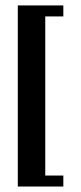

<svg xmlns="http://www.w3.org/2000/svg" viewBox="-20 -680 296 700"><path d="M210.9 0H44.9V-660.2H210.9V-620.1H145V-40H210.9Z"/></svg>

Font: Pfennig
Style: Bold
Weight: 700
Version: Version 20120410 ; ttfautohint (v0.8)